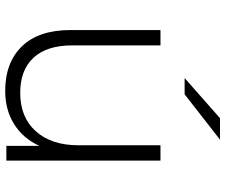

<svg xmlns="http://www.w3.org/2000/svg" viewBox="-83 -763 850 724"><g transform="rotate(90 342.0 -401.0)"><path d="M274.4 -672.2 425.6 -805.6H506.7L335.6 -672.2ZM585.6 0H530V-124.4Q502.2 -63.3 448.3 -29.4Q394.4 4.4 323.3 4.4Q215.6 4.4 154.4 -58.9Q93.3 -122.2 93.3 -242.2V-581.1H151.1V-248.9Q151.1 -152.2 197.8 -102.2Q244.4 -52.2 330 -52.2Q422.2 -52.2 475 -111.1Q527.8 -170 527.8 -272.2V-581.1H585.6Z"/></g></svg>

Font: Paperlogy 3 Light
Style: Regular
Weight: 300
Designer: redesigned by Lee Juim, glyphs from Gmarket Sans & Montserrat
Foundry: PT&
Version: Version 1.001